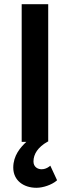

<svg xmlns="http://www.w3.org/2000/svg" viewBox="-20 -674 332 912"><path d="M105 0C77 26 43 65 43 122C43 184 93 218 153 218C185 218 225 204 248 185L251 182L219 113L214 117C205 124 192 130 178 130C159 130 139 119 139 93C139 58 160 25 206 -1L209 -2V-654H83V0Z"/></svg>

Font: Falling Sky
Style: Med
Weight: 500
Designer: Paul D. Hunt
Foundry: Adobe Systems Incorporated
Version: Version 1.02